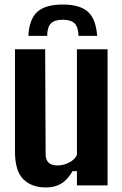

<svg xmlns="http://www.w3.org/2000/svg" viewBox="-20 -817 537 846"><path d="M183 9Q119 9 82.5 -27.5Q46 -64 46 -149V-600H179L181 -138Q181 -88 233 -88Q259 -88 284 -100.5Q309 -113 319 -134V-600H454V0H319V-63H300Q277 -24 249 -7.5Q221 9 183 9ZM105 -659H188Q188 -697 204 -713.5Q220 -730 257 -730Q293 -730 309 -713.5Q325 -697 326 -659H408Q403 -733 367.5 -765Q332 -797 257 -797Q180 -797 144.5 -765Q109 -733 105 -659Z"/></svg>

Font: Big Shoulders Text ExtraBold
Style: Regular
Weight: 800
Designer: Patric King
Foundry: XO Type Co
Version: Version 1.000; ttfautohint (v1.8.2)